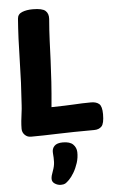

<svg xmlns="http://www.w3.org/2000/svg" viewBox="-68 -820 722 1181"><g transform="rotate(-5 293.0 -229.5)"><path d="M85 -725Q87 -753 114.5 -764Q142 -775 180 -775Q239 -775 258.5 -757.5Q278 -740 276 -707Q270 -636 267.5 -574Q265 -512 262.5 -450Q260 -388 255.5 -319Q251 -250 243 -165Q291 -166 324 -167Q357 -168 382.5 -169.5Q408 -171 432.5 -172Q457 -173 488 -173Q520 -173 537.5 -158Q555 -143 555 -94Q555 -37 538.5 -19.5Q522 -2 492 -2Q423 -2 368 -1Q313 0 266.5 1.5Q220 3 180 4Q140 5 101 5Q79 5 63.5 -10.5Q48 -26 48 -48Q48 -71 50.5 -96.5Q53 -122 56.5 -146.5Q60 -171 61 -192Q71 -333 73.5 -470Q76 -607 85 -725ZM227 116Q225 90 241 73.5Q257 57 293 57Q337 57 356.5 76.5Q376 96 377 124Q378 158 367.5 190.5Q357 223 341.5 249Q326 275 311 290Q295 306 285.5 311Q276 316 259 316Q240 316 222.5 305Q205 294 205 275Q205 265 208 254Q211 243 217 227Q228 198 229 172.5Q230 147 227 116Z"/></g></svg>

Font: Playpen Sans ExtraBold
Style: Regular
Weight: 800
Designer: Laura Meseguer, Veronika Burian, José Scaglione
Foundry: TypeTogether
Version: Version 1.001